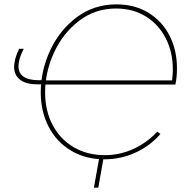

<svg xmlns="http://www.w3.org/2000/svg" viewBox="-20 -725 857 881"><path d="M47 -440Q49 -454 54.5 -469.5Q60 -485 68 -501H89Q71 -466 67 -441Q59 -399 82 -378Q105 -357 159 -357H181L178 -338H151Q93 -338 65.5 -365Q38 -392 47 -440ZM179 -337 182 -356H775L780 -337ZM774 -337 767 -340Q773 -375 773 -407Q773 -486 740.5 -549.5Q708 -613 649 -649.5Q590 -686 512 -686Q417 -686 343 -629.5Q269 -573 228 -484Q187 -395 187 -300Q187 -218 221 -152.5Q255 -87 317.5 -50Q380 -13 461 -13Q529 -13 591 -41Q653 -69 702 -121L716 -110Q668 -55 601 -24.5Q534 6 459 6Q373 6 306.5 -33.5Q240 -73 203.5 -143Q167 -213 167 -301Q167 -401 210.5 -494.5Q254 -588 333 -646.5Q412 -705 514 -705Q598 -705 661 -666.5Q724 -628 758 -561.5Q792 -495 792 -411Q792 -372 785 -337ZM436 -5H456L431 136H411Z"/></svg>

Font: Fixel Italic Variable Display Thin
Style: Italic
Weight: 100
Italic angle: -10°
Designer: AlfaBravo + MacPaw
Foundry: Kyrylo Tkachov, Marchela Mozhyna, Serhii Makarenko, Maria Weinstein, Zakhar Kryvoshyya
Version: Version 1.210;Glyphs 3.2 (3217)